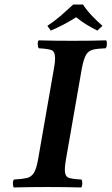

<svg xmlns="http://www.w3.org/2000/svg" viewBox="-20 -825 492 847"><path d="M346 -805Q364 -778 386.5 -754.5Q409 -731 432 -711L409 -690Q382 -704 360 -717.5Q338 -731 316 -749Q286 -730 260 -716.5Q234 -703 204 -690L189 -711Q221 -732 248.5 -756Q276 -780 303 -805ZM271 -122Q266 -93 266 -77Q266 -47 282.5 -41Q299 -35 339 -33Q343 -29 343 -16Q343 -3 338 2Q301 1 266.5 0.5Q232 0 188 0Q145 0 111.5 0.5Q78 1 41 2Q37 -3 37 -16Q37 -29 42 -33Q78 -35 98 -39.5Q118 -44 129.5 -62.5Q141 -81 148 -122L218 -523Q223 -550 223 -567Q223 -598 207 -604Q191 -610 151 -612Q147 -617 146.5 -630Q146 -643 151 -647Q189 -646 223 -645.5Q257 -645 301 -645Q344 -645 377.5 -645.5Q411 -646 448 -647Q452 -643 451.5 -630Q451 -617 446 -612Q411 -611 390.5 -606Q370 -601 359.5 -583Q349 -565 341 -523Z"/></svg>

Font: Libertinus Serif SemiBold
Style: Italic
Weight: 600
Italic angle: -11.5°
Designer: Philipp H. Poll, Khaled Hosny
Foundry: Caleb Maclennan
Version: Version 7.051;RELEASE